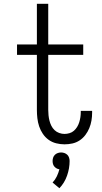

<svg xmlns="http://www.w3.org/2000/svg" viewBox="-20 -755 540 1015"><path d="M321 8Q299 8 277 2.5Q255 -3 237 -16Q219 -29 206.5 -47.5Q194 -66 187 -87Q180 -108 177.5 -130Q175 -152 175 -174V-465H70V-520H175V-735H235V-520H420V-465H235V-174Q235 -160 236.5 -145.5Q238 -131 241.5 -117Q245 -103 251.5 -90Q258 -77 268.5 -67Q279 -57 293 -52Q307 -47 321 -47Q334 -47 347.5 -51Q361 -55 371 -64Q381 -73 388 -84.5Q395 -96 399 -109Q403 -122 405 -135.5Q407 -149 407 -162V-169H467V-159Q467 -138 463.5 -117.5Q460 -97 452 -77.5Q444 -58 431 -41Q418 -24 400.5 -12.5Q383 -1 362.5 3.5Q342 8 321 8ZM294 240 258 210Q272 195 280.5 177Q289 159 294 140Q286 139 279 135Q272 131 267 125Q262 119 260 111.5Q258 104 258 96Q258 87 261 78Q264 69 270.5 63Q277 57 285.5 54Q294 51 303 51Q312 51 320.5 54Q329 57 335.5 63Q342 69 345 78Q348 87 348 96Q348 135 334.5 173.5Q321 212 294 240Z"/></svg>

Font: Iosevka Custom Light
Style: Regular
Weight: 300
Monospace: yes
Designer: Belleve Invis
Foundry: Belleve Invis
Version: Version 27.3.5